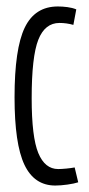

<svg xmlns="http://www.w3.org/2000/svg" viewBox="-20 -564 275 594"><path d="M25 -263Q25 -413 56.5 -478.5Q88 -544 159 -544Q173 -544 188.5 -542Q204 -540 216 -535L207 -487Q186 -493 164 -493Q119 -493 98.5 -441Q78 -389 78 -260Q78 -140 98.5 -90.5Q119 -41 160 -41Q170 -41 185.5 -42.5Q201 -44 211 -46L222 0Q210 4 189 7Q168 10 151 10Q86 10 55.5 -54.5Q25 -119 25 -263Z"/></svg>

Font: Georama ExtraCondensed Light
Style: Regular
Weight: 300
Width: 2
Designer: Jean-Baptiste Levee
Foundry: Production Type
Version: Version 1.000